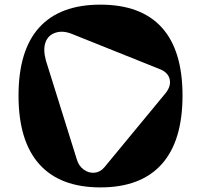

<svg xmlns="http://www.w3.org/2000/svg" viewBox="-20 -795 869 830"><path d="M414.1 15.1Q239.7 15.1 149.9 -85.2Q60.1 -185.5 60.1 -381.8Q60.1 -577.6 149.7 -676.3Q239.3 -774.9 414.1 -774.9Q589.4 -774.9 679.2 -676.3Q769 -577.6 769 -381.8Q769 -185.5 679 -85.2Q588.9 15.1 414.1 15.1ZM431.2 -71.8 694.8 -391.1Q720.2 -421.9 713.6 -451.9Q707 -481.9 670.9 -496.1L292 -647.9Q252.4 -664.1 220.5 -653.8Q188.5 -643.6 177 -612.8Q165.5 -582 178.2 -534.2L313 -103Q320.8 -77.6 341.8 -62Q362.8 -46.4 387.9 -48.3Q413.1 -50.3 431.2 -71.8Z"/></svg>

Font: Pilowlava
Style: Regular
Weight: 400
Designer: Anton Moglia, Jérémy Landes, Maksym Kobuzan (Cyrillic), Velvetyne Type Foundry
Foundry: Anton Moglia, Jérémy Landes, Velvetyne Type Foundry
Version: Version 1.001;hotconv 1.0.109;makeotfexe 2.5.65596